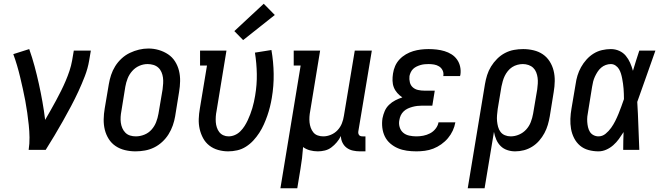

<svg xmlns="http://www.w3.org/2000/svg" viewBox="-20 -800 3540 1025"><path d="M133 0Q138 -33 137.5 -66.5Q137 -100 133.5 -133Q130 -166 125.5 -198Q121 -230 115 -262Q109 -294 102 -325.5Q95 -357 87.5 -388.5Q80 -420 71 -450.5Q62 -481 51 -511L136 -538Q152 -493 164.5 -446.5Q177 -400 187.5 -352.5Q198 -305 206.5 -257Q215 -209 221 -160Q236 -186 250.5 -211.5Q265 -237 279 -263Q293 -289 306 -315Q319 -341 330.5 -368Q342 -395 351 -422Q360 -449 365 -477L374 -530H465L456 -477Q449 -435 433 -393.5Q417 -352 398.5 -312Q380 -272 359 -232.5Q338 -193 316 -154Q294 -115 271 -76.5Q248 -38 224 0Z M703 8Q675 8 647.5 1.5Q620 -5 597.5 -20Q575 -35 560.5 -58Q546 -81 539.5 -107.5Q533 -134 533.5 -163Q534 -192 539 -221L561 -351Q565 -375 573 -399.5Q581 -424 595 -446.5Q609 -469 629 -487.5Q649 -506 673 -517.5Q697 -529 722 -535Q747 -541 772 -541Q801 -541 828 -533Q855 -525 877.5 -510Q900 -495 914.5 -472Q929 -449 935.5 -422.5Q942 -396 941.5 -367Q941 -338 936 -309L915 -179Q911 -155 902.5 -130.5Q894 -106 880 -83.5Q866 -61 846 -42.5Q826 -24 802.5 -12.5Q779 -1 753.5 3.5Q728 8 703 8ZM705 -72Q728 -72 750.5 -81Q773 -90 789 -108Q805 -126 813.5 -148Q822 -170 826 -193L848 -323Q850 -338 851 -354.5Q852 -371 850 -386Q848 -401 842 -415Q836 -429 825 -439Q814 -449 799 -453.5Q784 -458 768 -458Q745 -458 723.5 -448.5Q702 -439 686 -421Q670 -403 661.5 -381.5Q653 -360 649 -337L628 -207Q625 -192 624 -176Q623 -160 625 -145Q627 -130 633 -116Q639 -102 649.5 -91.5Q660 -81 674.5 -76.5Q689 -72 705 -72Z M1198 8Q1171 8 1144.5 0.5Q1118 -7 1097.5 -23Q1077 -39 1064.5 -62Q1052 -85 1046 -111Q1040 -137 1041 -165Q1042 -193 1047 -221L1085 -450H1048V-530H1189L1136 -207Q1133 -193 1132 -177.5Q1131 -162 1132 -148Q1133 -134 1137.5 -120Q1142 -106 1150.5 -95Q1159 -84 1172 -78Q1185 -72 1200 -72Q1217 -72 1233.5 -79Q1250 -86 1263 -99Q1276 -112 1285.5 -127Q1295 -142 1302.5 -158Q1310 -174 1316 -190Q1322 -206 1327 -222.5Q1332 -239 1335.5 -255.5Q1339 -272 1342 -289Q1352 -348 1351 -405Q1350 -462 1341 -519L1429 -533Q1440 -470 1441 -406Q1442 -342 1431 -277Q1427 -253 1421 -229Q1415 -205 1407 -182Q1399 -159 1388.5 -135.5Q1378 -112 1364 -90.5Q1350 -69 1332.5 -50Q1315 -31 1293 -17Q1271 -3 1246.5 2.5Q1222 8 1198 8ZM1278 -586 1231 -634 1388 -780 1447 -720Z M1477 205 1585 -450H1548V-530H1689L1636 -207Q1633 -192 1632 -176.5Q1631 -161 1632.5 -146.5Q1634 -132 1639 -118Q1644 -104 1653 -93Q1662 -82 1676 -77Q1690 -72 1706 -72Q1726 -72 1746.5 -80.5Q1767 -89 1782 -105Q1797 -121 1805 -141Q1813 -161 1816 -182L1874 -530H1965L1893 -99Q1892 -93 1893 -88Q1894 -83 1897 -79Q1900 -75 1905 -73.5Q1910 -72 1916 -72H1931V8H1902Q1883 8 1864.5 4Q1846 0 1831.5 -10.5Q1817 -21 1808.5 -38Q1800 -55 1800 -74Q1791 -56 1778 -40.5Q1765 -25 1749 -13Q1733 -1 1714 3.5Q1695 8 1677 8Q1655 8 1634.5 2.5Q1614 -3 1598 -15Q1596 15 1592.5 44Q1589 73 1584 102L1567 205Z M2203 8Q2177 8 2152 4.5Q2127 1 2104.5 -8.5Q2082 -18 2063.5 -34Q2045 -50 2034.5 -71.5Q2024 -93 2021 -118.5Q2018 -144 2022 -169Q2026 -189 2034 -207.5Q2042 -226 2057 -240.5Q2072 -255 2090.5 -264.5Q2109 -274 2128 -280Q2113 -290 2101 -303.5Q2089 -317 2082.5 -333.5Q2076 -350 2075.5 -369Q2075 -388 2078 -407Q2081 -428 2089.5 -447.5Q2098 -467 2113 -483Q2128 -499 2147 -510Q2166 -521 2186 -527Q2206 -533 2226.5 -535.5Q2247 -538 2268 -538Q2290 -538 2311.5 -535.5Q2333 -533 2353 -527Q2373 -521 2390.5 -510Q2408 -499 2420 -482Q2432 -465 2436.5 -444Q2441 -423 2438 -402Q2437 -400 2437 -398Q2437 -396 2436 -394H2346Q2346 -394 2346.5 -395Q2347 -396 2347 -397Q2349 -412 2342.5 -425Q2336 -438 2324 -445.5Q2312 -453 2297.5 -455.5Q2283 -458 2268 -458Q2257 -458 2246.5 -457Q2236 -456 2225.5 -453Q2215 -450 2204.5 -445Q2194 -440 2186 -432.5Q2178 -425 2173 -414.5Q2168 -404 2166 -394Q2164 -377 2168 -360.5Q2172 -344 2184 -333.5Q2196 -323 2212.5 -319.5Q2229 -316 2246 -316H2301L2288 -236H2233Q2220 -236 2207.5 -234.5Q2195 -233 2182 -229.5Q2169 -226 2157 -220.5Q2145 -215 2135 -205.5Q2125 -196 2119.5 -184Q2114 -172 2112 -159Q2108 -140 2113.5 -121.5Q2119 -103 2132.5 -91.5Q2146 -80 2165 -76Q2184 -72 2203 -72Q2221 -72 2239.5 -75.5Q2258 -79 2275.5 -88Q2293 -97 2305.5 -113Q2318 -129 2321 -147H2411Q2407 -124 2397 -102.5Q2387 -81 2371.5 -62.5Q2356 -44 2335.5 -29.5Q2315 -15 2293 -6.5Q2271 2 2248 5Q2225 8 2203 8Z M2477 205 2569 -351Q2573 -375 2580.5 -399Q2588 -423 2601.5 -445Q2615 -467 2634 -486Q2653 -505 2676 -517Q2699 -529 2723.5 -533.5Q2748 -538 2773 -538Q2801 -538 2828.5 -531.5Q2856 -525 2878 -510Q2900 -495 2914.5 -472Q2929 -449 2935.5 -422.5Q2942 -396 2941.5 -367Q2941 -338 2936 -309L2915 -179Q2911 -156 2904.5 -133.5Q2898 -111 2886.5 -89.5Q2875 -68 2858.5 -49Q2842 -30 2821 -17Q2800 -4 2777 2Q2754 8 2730 8Q2708 8 2687.5 1Q2667 -6 2652.5 -20.5Q2638 -35 2629.5 -54.5Q2621 -74 2617 -96L2567 205ZM2706 -72Q2729 -72 2751 -81.5Q2773 -91 2789 -108.5Q2805 -126 2813.5 -148Q2822 -170 2826 -193L2848 -323Q2850 -338 2851 -354Q2852 -370 2850 -385Q2848 -400 2842.5 -414Q2837 -428 2826.5 -438Q2816 -448 2801.5 -453Q2787 -458 2771 -458Q2757 -458 2742 -454Q2727 -450 2714 -441.5Q2701 -433 2691 -420.5Q2681 -408 2674.5 -394.5Q2668 -381 2664 -366.5Q2660 -352 2657 -338L2637 -218Q2635 -202 2633.5 -185.5Q2632 -169 2633.5 -153.5Q2635 -138 2639 -123Q2643 -108 2652 -96Q2661 -84 2675.5 -78Q2690 -72 2706 -72Z M3175 8Q3148 8 3122 1Q3096 -6 3076.5 -22.5Q3057 -39 3045 -62.5Q3033 -86 3028.5 -112Q3024 -138 3025 -165.5Q3026 -193 3031 -221L3053 -351Q3056 -374 3063 -397Q3070 -420 3082 -441.5Q3094 -463 3111 -482Q3128 -501 3149 -514Q3170 -527 3194 -532.5Q3218 -538 3241 -538Q3265 -538 3286 -528.5Q3307 -519 3321 -502Q3335 -485 3344 -464.5Q3353 -444 3359 -422Q3367 -449 3375.5 -476Q3384 -503 3393 -530H3479Q3454 -461 3430.5 -392.5Q3407 -324 3382 -256Q3386 -192 3388 -128Q3390 -64 3393 0H3307Q3307 -24 3307.5 -47.5Q3308 -71 3309 -95Q3297 -76 3284 -58Q3271 -40 3254 -25Q3237 -10 3216.5 -1Q3196 8 3175 8ZM3175 -72Q3196 -72 3213 -86Q3230 -100 3242.5 -117.5Q3255 -135 3264.5 -154Q3274 -173 3282 -192.5Q3290 -212 3297 -231.5Q3304 -251 3311 -271Q3311 -285 3310.5 -298.5Q3310 -312 3309 -326Q3308 -340 3306 -353.5Q3304 -367 3301.5 -380.5Q3299 -394 3295 -407Q3291 -420 3284.5 -431Q3278 -442 3266.5 -450Q3255 -458 3241 -458Q3227 -458 3213.5 -453Q3200 -448 3189 -438.5Q3178 -429 3170 -416.5Q3162 -404 3156 -391Q3150 -378 3146.5 -364.5Q3143 -351 3141 -337L3120 -207Q3117 -193 3115.5 -178.5Q3114 -164 3115 -149.5Q3116 -135 3119 -121.5Q3122 -108 3129 -96.5Q3136 -85 3148.5 -78.5Q3161 -72 3175 -72Z"/></svg>

Font: Iosevka Curly Slab MdObl
Style: Regular
Weight: 500
Italic angle: -9°
Monospace: yes
Designer: Belleve Invis
Foundry: Belleve Invis
Version: Version 11.0.0; ttfautohint (v1.8.3)